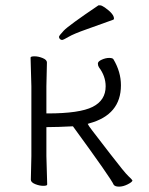

<svg xmlns="http://www.w3.org/2000/svg" viewBox="-20 -688 554 716"><path d="M401 -614Q352 -596 303.5 -579Q255 -562 235.5 -550.5Q216 -539 211.5 -539Q207 -539 203.5 -542.5Q200 -546 200 -550.5Q200 -555 218 -574Q236 -593 347 -668Q347 -668 354 -668Q359 -668 371 -660Q405 -636 405 -619Q405 -615 401 -614ZM252 -217Q193 -214 158 -214H153V-106L156 0Q156 5 141.5 5Q127 5 111 -1.5Q95 -8 95 -18L97 -106V-366L94 -473Q94 -478 108.5 -478Q123 -478 139 -471.5Q155 -465 155 -455L153 -366V-265H158Q277 -265 325.5 -289.5Q374 -314 374 -366Q374 -404 349 -437Q345 -443 345 -451Q345 -459 359.5 -465.5Q374 -472 387 -472Q400 -472 403 -467Q431 -420 431 -370Q431 -260 313 -228L307 -226Q311 -218 324.5 -200.5Q338 -183 391.5 -113.5Q445 -44 458.5 -31.5Q472 -19 474 -15Q473 -9 456 -0.5Q439 8 424 8Q409 8 404 1Q395 -21 252 -217Z"/></svg>

Font: ToneOZ-Pinyin-WenKai-Light
Style: Light
Weight: 300
Designer: Fontworks Inc.
Foundry: ToneOZ
Version: Version 0.240331